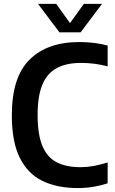

<svg xmlns="http://www.w3.org/2000/svg" viewBox="-20 -968 598 998"><path d="M384 9.5Q276.5 9.5 200 -28Q123.5 -65.5 82.5 -148.5Q41.5 -231.5 41.5 -368.5Q41.5 -567 133.8 -658.2Q226 -749.5 392.5 -749.5Q469.5 -749.5 539.5 -731.5V-623Q472.5 -641 401 -641Q327 -641 276.8 -615Q226.5 -589 201 -529.8Q175.5 -470.5 175.5 -370.5Q175.5 -267.5 201 -208Q226.5 -148.5 276 -123.8Q325.5 -99 397.5 -99Q432 -99 466.8 -105.2Q501.5 -111.5 539.5 -123.5V-15.5Q507 -4 466.5 2.8Q426 9.5 384 9.5ZM289 -800 177.5 -948H272L344 -848L416 -948H510.5L399 -800Z"/></svg>

Font: Encode Sans SmCnd SmBold
Style: Regular
Weight: 600
Width: 4
Designer: Multiple Designers
Foundry: Impallari Type
Version: Version 3.002; ttfautohint (v1.8.3) -l 8 -r 50 -G 200 -x 14 